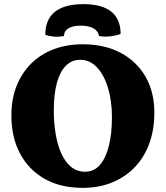

<svg xmlns="http://www.w3.org/2000/svg" viewBox="-20 -899 801 928"><path d="M380 9Q272 9 195 -35Q118 -79 76.5 -157.5Q35 -236 35 -341Q35 -421 60.5 -484.5Q86 -548 132 -593Q178 -638 241 -661.5Q304 -685 380 -685Q485 -685 562.5 -644Q640 -603 683 -529Q726 -455 726 -354Q726 -273 702 -206.5Q678 -140 632.5 -92Q587 -44 523 -17.5Q459 9 380 9ZM392 -69Q434 -69 462.5 -101.5Q491 -134 506 -193Q521 -252 521 -333Q521 -410 502.5 -472.5Q484 -535 449.5 -572.5Q415 -610 367 -610Q327 -610 298.5 -581.5Q270 -553 255 -498.5Q240 -444 240 -365Q240 -305 249 -251.5Q258 -198 276.5 -157Q295 -116 323.5 -92.5Q352 -69 392 -69ZM199 -731Q199 -805 245.5 -842Q292 -879 383 -879Q472 -879 517.5 -843Q563 -807 563 -735Q542 -727 514 -723.5Q486 -720 459 -725Q454 -750 431 -762.5Q408 -775 370 -775Q333 -775 311.5 -762.5Q290 -750 289 -725Q265 -720 241.5 -722Q218 -724 199 -731Z"/></svg>

Font: Vollkorn Black
Style: Regular
Weight: 900
Designer: Friedrich Althausen
Foundry: Friedrich Althausen
Version: Version 5.000